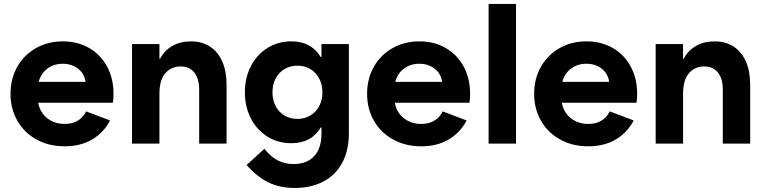

<svg xmlns="http://www.w3.org/2000/svg" viewBox="-20 -727 3876 972"><path d="M33.2 -252Q33.2 -328.6 67.6 -389.2Q102.1 -449.7 162.4 -483.6Q222.7 -517.6 297.9 -517.6Q373 -517.6 431.4 -483.9Q489.7 -450.2 522.2 -389.9Q554.7 -329.6 554.7 -252.9Q554.7 -229 551.8 -207H173.3Q182.1 -158.2 218.8 -128.9Q255.4 -99.6 307.6 -99.6Q346.2 -99.6 373.8 -116.2Q401.4 -132.8 416 -163.1L537.1 -117.2Q505.4 -55.7 446.5 -21Q387.7 13.7 307.6 13.7Q227.1 13.7 164.8 -20.8Q102.5 -55.2 67.9 -115.7Q33.2 -176.3 33.2 -252ZM413.1 -312.5Q409.7 -338.9 394.5 -359.6Q379.4 -380.4 354.2 -392.3Q329.1 -404.3 297.9 -404.3Q252.4 -404.3 219.7 -379.6Q187 -355 175.8 -312.5Z M648.4 -503.9H787.1V-429.7H790.5Q811.5 -470.7 852.1 -494.1Q892.6 -517.6 946.3 -517.6Q1002.4 -517.6 1043 -491.2Q1083.5 -464.8 1105.2 -415.5Q1127 -366.2 1127 -298.8V0H988.3V-275.4Q987.8 -330.1 963.1 -360.4Q938.5 -390.6 894.5 -390.6Q847.2 -390.6 817.4 -356.7Q787.6 -322.8 787.1 -254.9V0H648.4Z M1612.3 -259.8Q1612.3 -298.8 1595.9 -329.6Q1579.6 -360.4 1550.8 -377.4Q1522 -394.5 1485.4 -394.5Q1448.7 -394.5 1419.9 -377.2Q1391.1 -359.9 1375.2 -329.3Q1359.4 -298.8 1359.4 -259.8Q1359.4 -220.7 1375.2 -190.2Q1391.1 -159.7 1419.9 -142.3Q1448.7 -125 1485.4 -125Q1522 -125 1550.8 -142.1Q1579.6 -159.2 1595.9 -189.9Q1612.3 -220.7 1612.3 -259.8ZM1228.5 108.4 1318.4 26.4Q1351.1 66.9 1386.5 85.2Q1421.9 103.5 1465.8 103.5Q1533.7 103.5 1570.6 63.5Q1607.4 23.4 1607.4 -50.8V-82H1604Q1556.6 -2 1455.1 -2Q1387.2 -2 1333.5 -35.6Q1279.8 -69.3 1249.8 -128.2Q1219.7 -187 1219.7 -259.8Q1219.7 -332.5 1249.8 -391.4Q1279.8 -450.2 1333.5 -483.9Q1387.2 -517.6 1455.1 -517.6Q1556.2 -517.6 1603.5 -438.5H1607.4V-503.9H1746.1V-50.8Q1746.1 34.2 1712.9 96.4Q1679.7 158.7 1617.7 191.7Q1555.7 224.6 1471.7 224.6Q1396.5 224.6 1338.6 196.3Q1280.8 168 1228.5 108.4Z M1838.4 -252Q1838.4 -328.6 1872.8 -389.2Q1907.2 -449.7 1967.5 -483.6Q2027.8 -517.6 2103 -517.6Q2178.2 -517.6 2236.6 -483.9Q2294.9 -450.2 2327.4 -389.9Q2359.9 -329.6 2359.9 -252.9Q2359.9 -229 2356.9 -207H1978.5Q1987.3 -158.2 2023.9 -128.9Q2060.5 -99.6 2112.8 -99.6Q2151.4 -99.6 2179 -116.2Q2206.5 -132.8 2221.2 -163.1L2342.3 -117.2Q2310.5 -55.7 2251.7 -21Q2192.9 13.7 2112.8 13.7Q2032.2 13.7 1970 -20.8Q1907.7 -55.2 1873 -115.7Q1838.4 -176.3 1838.4 -252ZM2218.3 -312.5Q2214.8 -338.9 2199.7 -359.6Q2184.6 -380.4 2159.4 -392.3Q2134.3 -404.3 2103 -404.3Q2057.6 -404.3 2024.9 -379.6Q1992.2 -355 1981 -312.5Z M2453.6 -707H2592.3V0H2453.6Z M2684.1 -252Q2684.1 -328.6 2718.5 -389.2Q2752.9 -449.7 2813.2 -483.6Q2873.5 -517.6 2948.7 -517.6Q3023.9 -517.6 3082.3 -483.9Q3140.6 -450.2 3173.1 -389.9Q3205.6 -329.6 3205.6 -252.9Q3205.6 -229 3202.6 -207H2824.2Q2833 -158.2 2869.6 -128.9Q2906.2 -99.6 2958.5 -99.6Q2997.1 -99.6 3024.7 -116.2Q3052.2 -132.8 3066.9 -163.1L3188 -117.2Q3156.2 -55.7 3097.4 -21Q3038.6 13.7 2958.5 13.7Q2877.9 13.7 2815.7 -20.8Q2753.4 -55.2 2718.8 -115.7Q2684.1 -176.3 2684.1 -252ZM3064 -312.5Q3060.5 -338.9 3045.4 -359.6Q3030.3 -380.4 3005.1 -392.3Q2980 -404.3 2948.7 -404.3Q2903.3 -404.3 2870.6 -379.6Q2837.9 -355 2826.7 -312.5Z M3299.3 -503.9H3438V-429.7H3441.4Q3462.4 -470.7 3502.9 -494.1Q3543.5 -517.6 3597.2 -517.6Q3653.3 -517.6 3693.8 -491.2Q3734.4 -464.8 3756.1 -415.5Q3777.8 -366.2 3777.8 -298.8V0H3639.2V-275.4Q3638.7 -330.1 3614 -360.4Q3589.4 -390.6 3545.4 -390.6Q3498 -390.6 3468.3 -356.7Q3438.5 -322.8 3438 -254.9V0H3299.3Z"/></svg>

Font: Wanted Sans
Style: Bold
Weight: 700
Designer: Original Design by Kil Hyung-jin and Kang Hanbin, Wanted Lab, Inc; Hangeul from Source Han Sans by Jang Soo-young and Ka
Foundry: Wanted Lab, Inc.
Version: Version 1.000